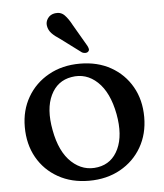

<svg xmlns="http://www.w3.org/2000/svg" viewBox="-52 -747 689 805"><g transform="rotate(-5 293.0 -344.5)"><path d="M294.5 -480.5Q368.5 -480.5 424.5 -449Q480.5 -417.5 512.2 -362Q544 -306.5 544 -234Q544 -163 512 -107.5Q480 -52 422.8 -20Q365.5 12 291 12Q217 12 160.8 -19.8Q104.5 -51.5 73 -107.2Q41.5 -163 41.5 -236Q41.5 -306 73.5 -361.2Q105.5 -416.5 162.8 -448.5Q220 -480.5 294.5 -480.5ZM332.5 -41.5Q392 -51.5 419 -109.2Q446 -167 429.5 -256.5Q412 -349 364.2 -393.8Q316.5 -438.5 254.5 -427.5Q194.5 -417.5 167 -360.2Q139.5 -303 156.5 -213Q173.5 -120 222 -75.5Q270.5 -31 332.5 -41.5ZM279.5 -643.5 332.5 -552.5Q336 -546 337.5 -539.2Q339 -532.5 333.5 -527.5Q328.5 -523 321.2 -523.2Q314 -523.5 308 -526.5L221.5 -591Q199.5 -605 186.8 -618.5Q174 -632 171 -650Q168 -667 178.5 -682Q189 -697 209 -700Q233 -703.5 248.8 -687.8Q264.5 -672 279.5 -643.5Z"/></g></svg>

Font: Fraunces 9pt S050
Style: Regular
Weight: 400
Version: Version 1.000; ttfautohint (v1.8.3)